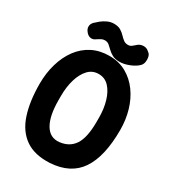

<svg xmlns="http://www.w3.org/2000/svg" viewBox="-207 -966 984 1095"><g transform="rotate(30 285.0 -419.0)"><path d="M550 -347Q550 -173 489 -82.5Q428 8 296 16Q197 21 136 -21.5Q75 -64 47.5 -147.5Q20 -231 20 -347Q20 -417 38 -478.5Q56 -540 90 -586Q124 -632 173.5 -657.5Q223 -683 286 -683Q349 -683 398 -655.5Q447 -628 481 -581Q515 -534 532.5 -474Q550 -414 550 -347ZM160 -320Q160 -216 191.5 -162Q223 -108 283 -114Q347 -121 378.5 -169Q410 -217 410 -320V-347Q410 -406 395.5 -455Q381 -504 353.5 -533.5Q326 -563 285 -563Q244 -563 216.5 -533.5Q189 -504 174.5 -455Q160 -406 160 -347ZM110 -738Q98 -752 98 -768.5Q98 -785 111 -799Q121 -809 137.5 -822.5Q154 -836 174.5 -845.5Q195 -855 217 -855Q245 -855 262 -844.5Q279 -834 291 -821Q303 -808 316.5 -798Q330 -788 351 -790Q362 -791 373 -801Q384 -811 393 -818Q408 -829 427.5 -829Q447 -829 461 -816L466 -812Q477 -804 480.5 -787.5Q484 -771 481 -755Q478 -739 468 -729Q450 -710 415.5 -696Q381 -682 351 -682Q322 -682 303.5 -692Q285 -702 272.5 -714.5Q260 -727 248 -737Q236 -747 219 -747Q207 -747 195.5 -741Q184 -735 174 -728Q159 -716 143 -717.5Q127 -719 114 -733Z"/></g></svg>

Font: Winky Sans SemiBold
Style: Regular
Weight: 600
Designer: Simon Atzbach
Foundry: typofactur
Version: Version 1.205